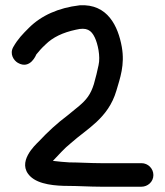

<svg xmlns="http://www.w3.org/2000/svg" viewBox="-20 -677 624 726"><path d="M361 29H515C538 29 560 11 560 -15C560 -39.8 539.8 -60 515 -60H361C323.1 -60 277.5 -62.9 241.6 -63C225.5 -63.8 200.7 -66.1 180 -68.7C203 -92.5 222.7 -115.6 247.6 -135.5C247.9 -135.7 248.4 -136.1 248.7 -136.4C307.7 -189.5 389 -229 420 -333.9C433.8 -381.2 452.6 -431 440.6 -499.4C426.6 -577.5 387.2 -663.2 281.5 -657C281.2 -656.9 280.5 -656.9 280.1 -656.8C201.7 -647.6 136.1 -618.5 89.3 -571.7C65.3 -547.7 47.9 -530.1 30.3 -499.4C15.3 -473.1 31.9 -448.3 47.6 -439.3C94.9 -412.3 117.2 -471 117.2 -471C130.3 -486.3 133.9 -491.7 151.4 -508C179.5 -536.2 217.7 -554.1 266.7 -564.6C308.1 -575 325.4 -562.6 338.4 -535.2C349.5 -512.2 360.5 -464.2 352.6 -430.4C347.9 -407.4 342.6 -386.2 335 -359C322.6 -319.2 306.4 -299.5 279 -276.2L235.6 -240.7C194.2 -209.6 161 -178.6 126 -141.4C114.2 -129.5 40.4 -62.9 94.7 -10C126.8 21.3 190.9 26 240 26C274.1 26 320.1 29 361 29Z"/></svg>

Font: Just Breathe
Style: Bd
Weight: 400
Foundry: Cannot Into Space Fonts
Version: Version 0.72